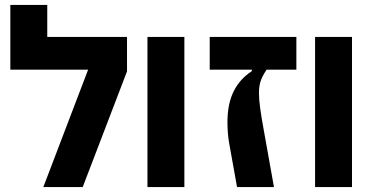

<svg xmlns="http://www.w3.org/2000/svg" viewBox="-20 -760 1523 780"><path d="M338 -477H22V-740H172V-610H496V-470L316 0H156Z M579 -610H729V0H579Z M832 -610H1184V-477H1063Q1044 -448 1038 -428Q1032 -408 1032 -382Q1032 -357 1037 -320Q1042 -283 1052 -229L1093 0H943L913 -167Q908 -192 906 -216.5Q904 -241 904 -263Q904 -338 929 -388.5Q954 -439 1003 -471V-477H832Z M1260 -610H1410V0H1260Z"/></svg>

Font: IBM Plex Sans Hebrew
Style: Bold
Weight: 700
Designer: Mike Abbink, Paul van der Laan, Pieter van Rosmalen, Yanek Iontef
Foundry: Bold Monday
Version: Version 1.2